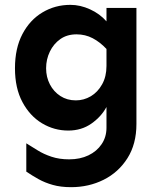

<svg xmlns="http://www.w3.org/2000/svg" viewBox="-20 -526 661 795"><path d="M274.4 249Q231.4 249 198.7 239.7Q166 230.5 139.6 215.8Q113.3 201.2 88.9 184.6V67.4Q111.3 81.1 136.2 96.7Q161.1 112.3 193.4 123Q225.6 133.8 266.6 133.8Q311.5 133.8 346.2 117.2Q380.9 100.6 400.9 70.8Q420.9 41 420.9 2.9V-83Q399.4 -43 358.4 -14.2Q317.4 14.6 262.7 14.6Q204.1 14.6 153.8 -15.6Q103.5 -45.9 72.8 -103.5Q42 -161.1 42 -243.2Q42 -326.2 72.8 -384.8Q103.5 -443.4 155.8 -474.6Q208 -505.9 271.5 -505.9Q312.5 -505.9 353 -487.3Q393.6 -468.8 420.9 -437.5V-493.2H544.9V-12.7Q544.9 70.3 507.8 128.9Q470.7 187.5 409.2 218.3Q347.7 249 274.4 249ZM293.9 -110.4Q327.1 -110.4 356 -127.4Q384.8 -144.5 402.8 -176.8Q420.9 -209 420.9 -252.9V-323.2Q394.5 -351.6 363.8 -367.7Q333 -383.8 296.9 -383.8Q257.8 -383.8 230 -364.3Q202.1 -344.7 186.5 -312.5Q170.9 -280.3 170.9 -243.2Q170.9 -207 186.5 -176.8Q202.1 -146.5 230 -128.4Q257.8 -110.4 293.9 -110.4Z"/></svg>

Font: Sen
Style: Bold
Weight: 700
Designer: Kosal Sen, Philatype
Foundry: Philatype
Version: Version 2.000;gftools[0.9.31]